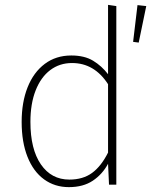

<svg xmlns="http://www.w3.org/2000/svg" viewBox="-20 -759 621 789"><path d="M458 -734V0H428L424 -86Q401 -43 361.5 -16.5Q322 10 263 10Q205 10 161 -22Q117 -54 93 -114.5Q69 -175 69 -258Q69 -339 93.5 -400.5Q118 -462 164 -496.5Q210 -531 273 -531Q327 -531 362.5 -509.5Q398 -488 424 -454V-739ZM424 -132V-413Q368 -500 276 -500Q225 -500 186.5 -471Q148 -442 126.5 -387.5Q105 -333 105 -258Q105 -146 148 -83.5Q191 -21 265 -21Q321 -21 358.5 -48.5Q396 -76 424 -132ZM581 -734 545 -738 527 -587 550 -584Z"/></svg>

Font: FiraGO UltraLight
Style: Regular
Weight: 200
Designer: bBox Type
Foundry: bBox Type GmbH
Version: Version 1.001